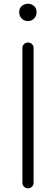

<svg xmlns="http://www.w3.org/2000/svg" viewBox="-20 -1009 300 1029"><path d="M130 0Q117 0 108.5 -8.5Q100 -17 100 -30V-751Q100 -764 108.5 -772.5Q117 -781 130 -781Q143 -781 151.5 -772.5Q160 -764 160 -751V-30Q160 -17 151.5 -8.5Q143 0 130 0ZM129 -896Q110 -896 96.5 -909.5Q83 -923 83 -943Q83 -966 97.5 -977.5Q112 -989 130 -989Q147 -989 161.5 -977.5Q176 -966 176 -943Q176 -923 162.5 -909.5Q149 -896 129 -896Z"/></svg>

Font: ComfortaaLight
Style: Regular
Weight: 300
Designer: Johan Aakerlund
Foundry: Johan Aakerlund
Version: Version 3.104; ttfautohint (v1.8.1.43-b0c9)